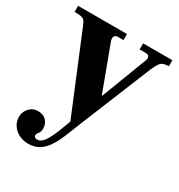

<svg xmlns="http://www.w3.org/2000/svg" viewBox="-169 -582 846 905"><g transform="rotate(30 254.5 -129.5)"><path d="M114 211Q87 211 64 199.5Q41 188 27.5 167.5Q14 147 14 122Q14 95 32.5 74.5Q51 54 80 54Q108 54 124.5 71Q141 88 141 114Q141 127 137 134.5Q133 142 128.5 146.5Q124 151 124 158Q124 165 129 169Q134 173 142 173Q160 173 177 151Q194 129 214 77L399 -407Q404 -421 399 -429Q394 -437 381 -437H348V-470H507V-437Q491 -437 479.5 -433.5Q468 -430 459.5 -418.5Q451 -407 440 -382L289 -12Q271 31 255.5 71.5Q240 112 221.5 143.5Q203 175 177.5 193Q152 211 114 211ZM244 42 63 -396Q56 -415 49 -423.5Q42 -432 30 -434.5Q18 -437 -6 -437V-470H260V-437H229Q217 -437 211.5 -428.5Q206 -420 212 -402L302 -160H328Z"/></g></svg>

Font: Frank Ruhl Libre
Style: Bold
Weight: 700
Designer: Yanek Iontef
Foundry: Fontef
Version: Version 6.004